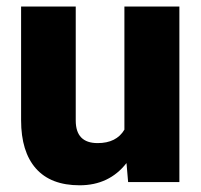

<svg xmlns="http://www.w3.org/2000/svg" viewBox="-20 -548 604 578"><path d="M360.8 -57.1Q308.6 9.8 219.7 9.8Q132.8 9.8 88.1 -40.8Q43.5 -91.3 43.5 -186V-528.3H208V-185.1Q208 -117.2 273.9 -117.2Q330.6 -117.2 354.5 -157.7V-528.3H520V0H365.7Z"/></svg>

Font: Vazir Black FD-UI
Style: Black-FD-UI
Weight: 900
Designer: Saber Rastikerdar
Foundry: Saber Rastikerdar
Version: Version 30.0.0